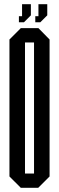

<svg xmlns="http://www.w3.org/2000/svg" viewBox="-20 -894 281 914"><path d="M70 -788V-817H85V-874H127V-821L94 -788ZM148 -788V-817H163V-874H205V-821L172 -788ZM79 0 25 -54V-706L79 -760H163L216 -706V-54L162 0ZM142 -692H99V-68H142Z"/></svg>

Font: Commune Nuit Debout
Style: Regular
Weight: 400
Designer: Sébastien Marchal
Foundry: Sébastien Marchal
Version: Version 1.003;PS 1.3;hotconv 1.0.88;makeotf.lib2.5.647800